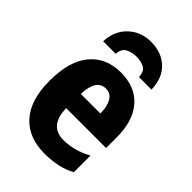

<svg xmlns="http://www.w3.org/2000/svg" viewBox="-231 -872 978 978"><g transform="rotate(45 258.0 -383.5)"><path d="M264 -558Q158 -558 97 -485.5Q36 -413 36 -271Q36 -133 100 -61.5Q164 10 280 10Q385 10 453 -29V-149Q378 -107 300 -107Q197 -107 195 -232H482V-309Q482 -428 424.5 -493Q367 -558 264 -558ZM268 -446Q302 -446 319.5 -416Q337 -386 337 -336H196Q200 -446 268 -446ZM262 -777Q189 -777 139.5 -730Q90 -683 87 -606H177Q180 -645 205.5 -658Q231 -671 262 -671Q296 -671 319.5 -658.5Q343 -646 345 -606H435Q433 -687 385.5 -732Q338 -777 262 -777Z"/></g></svg>

Font: Noto Sans Display SemiCondensed Extra
Style: Regular
Weight: 800
Width: 4
Designer: Monotype Design Team
Foundry: Monotype Imaging Inc.
Version: Version 1.900